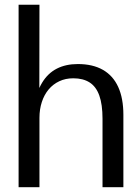

<svg xmlns="http://www.w3.org/2000/svg" viewBox="-20 -778 582 798"><path d="M57.3 0V-758.4H144L143.3 -298.2L121 -334.9Q131.4 -395.2 155.1 -434.4Q178.8 -473.6 216.1 -492.7Q253.3 -511.8 303.3 -511.8Q365.5 -511.8 407.7 -487.7Q449.9 -463.6 471.3 -416.6Q492.8 -369.5 492.8 -300.6V0H406.1V-284.4Q406.1 -343.7 392.8 -380.8Q379.6 -417.9 352.6 -435.2Q325.6 -452.6 284.5 -452.6Q252.5 -452.6 226.6 -440.4Q200.7 -428.3 182.2 -406.3Q163.7 -384.2 153.9 -354.1Q144 -324 144 -287.9V0Z"/></svg>

Font: Russolo 10pt ExtraLight
Style: Regular
Weight: 200
Designer: Micah Stupak-Hahn
Version: Version 1.000